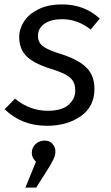

<svg xmlns="http://www.w3.org/2000/svg" viewBox="-20 -558 501 870"><path d="M432 -474 391 -424Q332 -471 261 -471Q211 -471 181.5 -450.5Q152 -430 152 -395Q152 -365 176 -347.5Q200 -330 260 -312Q337 -287 372.5 -251Q408 -215 408 -155Q408 -75 346 -31.5Q284 12 193 12Q78 12 1 -63L48 -111Q115 -56 196 -56Q260 -56 290.5 -83Q321 -110 321 -147Q321 -174 310.5 -191Q300 -208 276.5 -220.5Q253 -233 208 -247Q132 -271 99.5 -304Q67 -337 67 -390Q67 -427 89 -461Q111 -495 155 -516.5Q199 -538 262 -538Q362 -538 432 -474ZM231 128Q231 144 224 160Q217 176 196 210L144 292H95L143 175Q124 156 124 135Q124 111 141 95Q158 79 182 79Q205 79 218 94Q231 109 231 128Z"/></svg>

Font: Fira Sans Book
Style: Italic
Weight: 350
Italic angle: -8°
Designer: bBox Type GmbH & Carrois Corporate GbR & Edenspiekermann AG
Foundry: bBox Type GmbH & Carrois Corporate GbR & Edenspiekermann AG
Version: Version 4.301